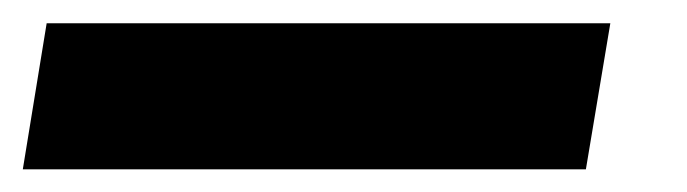

<svg xmlns="http://www.w3.org/2000/svg" viewBox="-85 -20 590 165"><path d="M439.5 0 418.5 125.5H-65.4L-44.9 0Z"/></svg>

Font: Inter 17pt ExtraBold
Style: Italic
Weight: 800
Italic angle: -9.3988°
Version: Version 4.001;git-66647c0bb